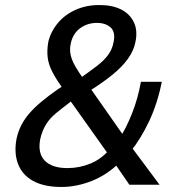

<svg xmlns="http://www.w3.org/2000/svg" viewBox="-20 -734 699 763"><path d="M224 9Q155 9 111.5 -15Q68 -39 51.5 -83Q35 -127 46 -184Q52 -211 64 -235Q76 -259 95 -281.5Q114 -304 143 -328.5Q172 -353 211 -380L244 -401L230 -381Q204 -418 188.5 -447.5Q173 -477 169.5 -505.5Q166 -534 172 -568Q182 -609 210 -642.5Q238 -676 280.5 -695Q323 -714 375 -714Q426 -714 461 -696.5Q496 -679 512 -645.5Q528 -612 518 -566Q511 -532 488.5 -500.5Q466 -469 427.5 -437.5Q389 -406 333 -371V-392L473 -192L457 -188Q482 -226 505 -284Q528 -342 540 -409H623Q606 -323 572.5 -252Q539 -181 498 -131L497 -157L614 0H494L433 -89H456Q407 -40 346 -15.5Q285 9 224 9ZM248 -66Q296 -66 340.5 -84.5Q385 -103 419 -144L411 -120L249 -348L288 -349L261 -330Q228 -305 203.5 -285Q179 -265 163.5 -240.5Q148 -216 140 -182Q129 -125 158 -95.5Q187 -66 248 -66ZM365 -643Q327 -643 298 -621.5Q269 -600 261 -560Q256 -536 261 -514.5Q266 -493 280 -469Q294 -445 316 -414L294 -420Q335 -449 364 -471Q393 -493 409.5 -515.5Q426 -538 431 -565Q440 -606 420 -624.5Q400 -643 365 -643Z"/></svg>

Font: Nunito Sans 7pt SemiCondensed Medium
Style: Italic
Weight: 500
Width: 4
Italic angle: -9°
Designer: Vernon Adams
Foundry: Vernon Adams
Version: Version 3.101;gftools[0.9.27]